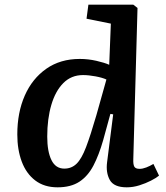

<svg xmlns="http://www.w3.org/2000/svg" viewBox="-20 -787 711 821"><path d="M550 -107Q549 -85 554 -75Q559 -65 577 -65Q590 -65 605.5 -71Q621 -77 636 -86L660 -36Q648 -26 625.5 -14.5Q603 -3 576 5.5Q549 14 522 14Q467 14 449.5 -17.5Q432 -49 438 -94L464 -298L452 -300L421 -187Q403 -124 379.5 -79Q356 -34 319.5 -10Q283 14 226 14Q169 14 130.5 -15.5Q92 -45 73 -96Q54 -147 54 -212Q54 -306 86 -378.5Q118 -451 178 -493Q238 -535 321 -535Q357 -535 392 -527Q427 -519 447 -510L454 -686L350 -707L358 -767H550L568 -753ZM255 -66Q286 -66 307.5 -87Q329 -108 348 -158Q367 -208 392 -294L435 -447Q418 -455 388.5 -460.5Q359 -466 335 -466Q285 -466 251 -432Q217 -398 199.5 -338.5Q182 -279 182 -203Q182 -139 200 -102.5Q218 -66 255 -66Z"/></svg>

Font: Literata 7pt SemiBold
Style: Italic
Weight: 600
Italic angle: -2°
Designer: Latin by Veronika Burian and Jose Scaglione. Greek by Irene Vlachou. Cyrillic by Vera Evstafieva
Foundry: TypeTogether
Version: Version 3.002